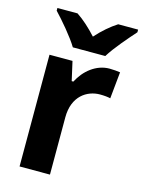

<svg xmlns="http://www.w3.org/2000/svg" viewBox="-116 -835 674 903"><g transform="rotate(15 221.0 -383.0)"><path d="M442 -766H345C312 -745 277 -715 245 -679C212 -715 180 -744 147 -766H49V-753C84 -716 140 -651 167 -606H325C352 -651 410 -717 442 -753ZM360 -554C295 -554 240 -508 211 -451H203L182 -544H70V0H218V-279C218 -383 286 -425 348 -425C369 -425 388 -423 399 -420L412 -550C400 -552 377 -554 360 -554Z"/></g></svg>

Font: Noto Sans Display
Style: Bold
Weight: 700
Designer: Monotype Design Team
Foundry: Monotype Imaging Inc.
Version: Version 1.900